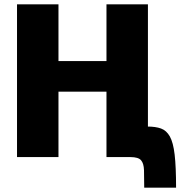

<svg xmlns="http://www.w3.org/2000/svg" viewBox="-20 -720 830 880"><path d="M58 -700H248V-440H468V-700H658V0H468V-300H248V0H58ZM655 -140Q693 -140 718 -131Q743 -122 758.5 -94.5Q774 -67 780.5 -11Q787 45 787 140H641Q641 91 640 60Q639 29 626.5 14.5Q614 0 578 0Z"/></svg>

Font: Moderustic ExtraBold
Style: Regular
Weight: 800
Designer: Tural Alisoy
Foundry: TAFT Foundry
Version: Version 2.120